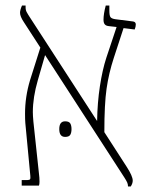

<svg xmlns="http://www.w3.org/2000/svg" viewBox="-20 -667 545 690"><path d="M389 -459Q371 -404 363 -348.5Q355 -293 355 -192L435 -68Q457 -34 457 -18Q457 -8 450 3H440Q440 -5 437 -11.5Q434 -18 427 -29L142 -469L116 -379Q98 -317 98 -264Q98 -252 100 -230L120 -43Q122 -29 122 -14Q122 -5 120 0H58V-20H79Q86 -20 88 -23Q90 -26 89 -35L71 -225Q70 -236 70 -259Q70 -319 88 -379L125 -496L66 -587Q52 -608 52 -621Q52 -631 59 -647H72V-640Q72 -630 76.5 -622.5Q81 -615 82 -613L329 -232Q330 -298 339 -357Q348 -416 362 -459L399 -570L372 -573Q361 -574 356.5 -579.5Q352 -585 352 -596Q352 -617 360 -647H373V-629Q373 -611 377 -605.5Q381 -600 394 -598L457 -590Q468 -589 468 -579Q468 -571 464 -561L424 -566ZM237 -203Q237 -190 232.5 -182.5Q228 -175 214 -175Q193 -175 193 -203Q193 -231 214 -231Q228 -231 232.5 -223.5Q237 -216 237 -203Z"/></svg>

Font: Noto Serif Hebrew NarrowThin
Style: Regular
Weight: 250
Width: 4
Designer: Monotype Design Team
Foundry: Monotype Imaging Inc.
Version: Version 1.000